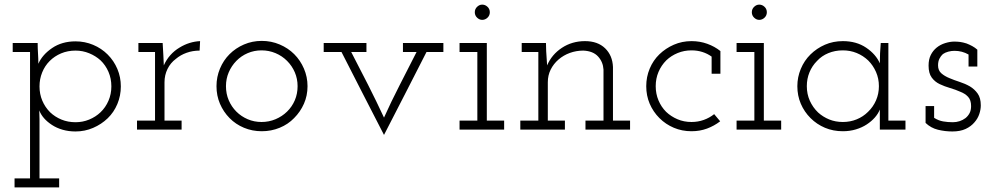

<svg xmlns="http://www.w3.org/2000/svg" viewBox="-20 -561 4296 831"><path d="M43 250V211H110V-336H35V-375H143Q143 -352 144.5 -329.5Q146 -307 146 -285Q163 -324 205.5 -353Q248 -382 307 -382Q347 -382 383 -367Q419 -352 446 -325Q473 -298 488 -262.5Q503 -227 503 -187Q503 -147 488 -111Q473 -75 446 -49Q419 -23 383 -7.5Q347 8 307 8Q277 8 251 0.5Q225 -7 204.5 -20.5Q184 -34 170.5 -49.5Q157 -65 150 -83Q150 -73 150.5 -63.5Q151 -54 151 -45V211H236V250ZM307 -342Q273 -342 244.5 -330Q216 -318 195 -297Q174 -276 162.5 -247.5Q151 -219 151 -187Q151 -154 163 -125.5Q175 -97 197 -75Q218 -55 246 -43.5Q274 -32 307 -32Q338 -32 366 -43.5Q394 -55 415 -75Q437 -96 449.5 -125Q462 -154 462 -187Q462 -221 449.5 -250Q437 -279 415 -300Q394 -319 366 -330.5Q338 -342 307 -342Z M766 0H573V-39H651V-336H579V-375H684L687 -322Q688 -305 688 -300Q688 -295 689 -278Q700 -303 717.5 -322.5Q735 -342 757 -355Q778 -368 800.5 -375Q823 -382 846 -383L844 -342Q814 -342 787.5 -332.5Q761 -323 741 -306Q718 -289 705 -262.5Q692 -236 692 -205V-39H766Z M1253 -50Q1227 -23 1190.5 -8Q1154 7 1113 7Q1072 7 1036 -8Q1000 -23 973.5 -50Q947 -77 932 -112Q917 -147 917 -188Q917 -228 932 -264Q947 -300 973.5 -326.5Q1000 -353 1036 -368.5Q1072 -384 1113 -384Q1154 -384 1190.5 -368.5Q1227 -353 1253.5 -326.5Q1280 -300 1295.5 -264Q1311 -228 1311 -188Q1311 -147 1295.5 -112Q1280 -77 1253 -50ZM1003 -78Q1024 -57 1052 -45Q1080 -33 1112 -33Q1144 -33 1172.5 -45Q1201 -57 1222.5 -78Q1244 -99 1256 -127Q1268 -155 1268 -188Q1268 -220 1256 -248Q1244 -276 1222.5 -297.5Q1201 -319 1172.5 -331Q1144 -343 1112 -343Q1080 -343 1052 -331Q1024 -319 1003 -297.5Q982 -276 970 -248Q958 -220 958 -188Q958 -155 970 -127Q982 -99 1003 -78Z M1826 -336Q1780 -245 1734 -156Q1688 -67 1642 23Q1596 -67 1550 -156Q1504 -245 1458 -336H1381V-375H1566V-336H1500Q1537 -265 1573 -194Q1609 -123 1642 -52Q1672 -119 1709 -191Q1746 -263 1783 -336H1724V-375H1899V-336Z M2162 0H1969V-39H2046V-336H1969V-375H2087V-39H2162ZM2100 -508Q2100 -494 2090 -484.5Q2080 -475 2067 -475Q2055 -475 2045 -484.5Q2035 -494 2035 -508Q2035 -522 2045 -531.5Q2055 -541 2067 -541Q2080 -541 2090 -531.5Q2100 -522 2100 -508Z M2425 0H2232V-39H2310V-336H2238V-375H2343L2344 -339Q2345 -322 2346 -308.5Q2347 -295 2348 -278Q2368 -325 2412 -354Q2456 -383 2512 -383Q2567 -383 2599 -352Q2631 -321 2633 -271V-39H2707V0H2514V-39H2592V-260Q2590 -293 2568.5 -316.5Q2547 -340 2505 -342Q2474 -342 2446.5 -332Q2419 -322 2397.5 -303.5Q2376 -285 2363.5 -260Q2351 -235 2351 -205V-39H2425Z M3097 -36Q3071 -16 3040 -4.5Q3009 7 2973 7Q2932 7 2896.5 -8Q2861 -23 2834 -50Q2807 -77 2792 -112Q2777 -147 2777 -188Q2777 -228 2792 -264Q2807 -300 2834 -326Q2861 -352 2896.5 -367.5Q2932 -383 2973 -383Q3009 -383 3041 -371.5Q3073 -360 3098 -340V-242H3060V-316Q3042 -329 3020 -336Q2998 -343 2973 -343Q2941 -343 2913 -331.5Q2885 -320 2864 -300Q2842 -278 2830 -249.5Q2818 -221 2818 -188Q2818 -155 2830 -126.5Q2842 -98 2863 -77Q2884 -57 2912 -45Q2940 -33 2973 -33Q3001 -33 3026 -42Q3051 -51 3071 -67Z M3361 0H3168V-39H3245V-336H3168V-375H3286V-39H3361ZM3299 -508Q3299 -494 3289 -484.5Q3279 -475 3266 -475Q3254 -475 3244 -484.5Q3234 -494 3234 -508Q3234 -522 3244 -531.5Q3254 -541 3266 -541Q3279 -541 3289 -531.5Q3299 -522 3299 -508Z M3899 0H3788V-41Q3788 -53 3788 -63.5Q3788 -74 3788 -87Q3781 -69 3766.5 -52.5Q3752 -36 3731.5 -22.5Q3711 -9 3684.5 -1Q3658 7 3628 7Q3586 7 3550.5 -8Q3515 -23 3488 -50Q3461 -77 3446 -112Q3431 -147 3431 -188Q3431 -227 3446 -263Q3461 -299 3488 -325.5Q3515 -352 3550.5 -367.5Q3586 -383 3628 -383Q3687 -383 3729 -354.5Q3771 -326 3788 -287Q3788 -308 3789 -330.5Q3790 -353 3792 -375H3825V-39H3899ZM3628 -343Q3594 -343 3565 -331Q3536 -319 3516 -297Q3495 -276 3483.5 -248Q3472 -220 3472 -188Q3472 -154 3485 -125Q3498 -96 3521 -74Q3542 -55 3569 -44Q3596 -33 3628 -33Q3660 -33 3688 -44.5Q3716 -56 3737 -77Q3759 -98 3771.5 -126.5Q3784 -155 3784 -188Q3784 -221 3771.5 -249.5Q3759 -278 3738 -299Q3716 -320 3688 -331.5Q3660 -343 3628 -343Z M4198 -32Q4183 -14 4159.5 -3Q4136 8 4102 8Q4070 8 4039.5 0.5Q4009 -7 3986 -29V-102H4023V-51Q4042 -39 4062 -35.5Q4082 -32 4104 -32Q4119 -32 4133 -36.5Q4147 -41 4159 -50Q4170 -59 4176.5 -71.5Q4183 -84 4183 -102Q4183 -128 4170 -142Q4157 -156 4136 -164Q4116 -173 4092 -180Q4068 -187 4047 -197Q4026 -207 4012.5 -225.5Q3999 -244 3999 -277Q3999 -304 4008.5 -323Q4018 -342 4034 -355Q4050 -368 4071 -374.5Q4092 -381 4110 -381Q4123 -381 4135 -379.5Q4147 -378 4163 -373Q4176 -368 4188 -361.5Q4200 -355 4210 -346V-273H4172V-325Q4158 -333 4143 -337Q4128 -341 4111 -341Q4098 -341 4084.5 -337.5Q4071 -334 4061 -327Q4052 -319 4046 -307Q4040 -295 4040 -278Q4040 -256 4054.5 -243.5Q4069 -231 4089 -223Q4110 -214 4133.5 -206.5Q4157 -199 4178 -187Q4198 -175 4211.5 -156Q4225 -137 4225 -105Q4225 -87 4218.5 -67.5Q4212 -48 4198 -32Z"/></svg>

Font: Josefin Slab
Style: Regular
Weight: 400
Designer: Santiago Orozco
Foundry: Typemade
Version: Version 2.000